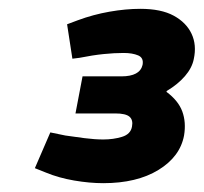

<svg xmlns="http://www.w3.org/2000/svg" viewBox="-20 -830 462 435"><path d="M214 -415Q183 -415 148 -421Q113 -427 84 -439L59 -449L94 -530L128 -523Q148 -520 171.5 -517Q195 -514 214 -514Q237 -514 256.5 -520Q276 -526 279 -543Q282 -558 273.5 -565.5Q265 -573 241 -573H151L167 -657H255Q276 -657 288 -663.5Q300 -670 303 -683Q306 -699 293 -704.5Q280 -710 260 -710Q239 -710 214.5 -707.5Q190 -705 160 -699L144 -697L132 -775L156 -784Q191 -797 228 -803.5Q265 -810 298 -810Q345 -810 373.5 -794.5Q402 -779 414 -753.5Q426 -728 419 -696Q415 -676 399 -657.5Q383 -639 358 -624L357 -622Q384 -602 393 -577.5Q402 -553 397 -523Q388 -475 339 -445Q290 -415 214 -415Z"/></svg>

Font: REM
Style: Bold Italic
Weight: 700
Italic angle: -11°
Designer: Octavio Pardo
Foundry: Ashler Design
Version: Version 1.005;gftools[0.9.28]